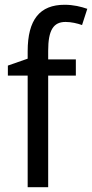

<svg xmlns="http://www.w3.org/2000/svg" viewBox="-20 -785 386 805"><path d="M298 -468V-536H182V-572C182 -659 204 -693 255 -693C279 -693 304 -687 324 -680L346 -748C320 -757 288 -765 251 -765C147 -765 96 -703 96 -570V-539L13 -510V-468H96V0H182V-468Z"/></svg>

Font: Noto Sans Khmer UI SemiCondensed
Style: Regular
Weight: 400
Width: 4
Designer: Danh Hong and the Monotype Design Team
Foundry: Monotype Imaging Inc.
Version: Version 2.002